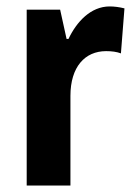

<svg xmlns="http://www.w3.org/2000/svg" viewBox="-20 -577 419 597"><path d="M321 -557C262 -557 218 -509 193 -456H187L167 -547H63V0H199V-279C199 -369 244 -418 310 -418C327 -418 343 -416 356 -411L367 -551C351 -555 335 -557 321 -557Z"/></svg>

Font: Noto Sans Armenian Condensed
Style: Bold
Weight: 700
Width: 3
Designer: Monotype Design Team
Foundry: Monotype Imaging Inc.
Version: Version 2.008